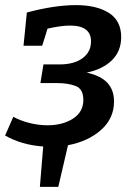

<svg xmlns="http://www.w3.org/2000/svg" viewBox="-24 -563 527 751"><path d="M422 -166Q422 -100 371.5 -55Q321 -10 242 5L204 168H132L145 10Q60 4 -4 -33L28 -106Q58 -90 93 -81.5Q128 -73 162 -73Q221 -73 261.5 -99Q302 -125 302 -172Q302 -215 272 -226.5Q242 -238 201 -238H134L146 -311H209Q266 -311 299 -335.5Q332 -360 332 -401Q332 -463 250 -463Q215 -463 162 -451L141 -384H68L81 -514Q189 -543 273 -543Q354 -543 402 -512.5Q450 -482 450 -418Q450 -363 414 -327.5Q378 -292 315 -279Q370 -267 396 -239Q422 -211 422 -166Z"/></svg>

Font: Bitter Pro SemiBold
Style: Italic
Weight: 600
Italic angle: -9°
Designer: Sol Matas, and Bitter project Authors
Foundry: Sol Matas
Version: Version 1.010